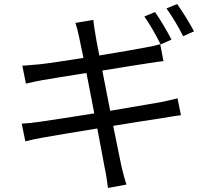

<svg xmlns="http://www.w3.org/2000/svg" viewBox="-20 -872 1040 955"><path d="M751 -812 698 -790C725 -752 759 -692 779 -651L833 -675C812 -716 776 -777 751 -812ZM861 -852 808 -830C836 -792 869 -736 891 -692L945 -716C926 -753 887 -816 861 -852ZM373 -690C376 -678 384 -638 395 -584C301 -569 214 -556 175 -552C143 -549 116 -547 91 -545L109 -456C138 -463 162 -468 189 -473C228 -480 315 -494 410 -509C422 -447 436 -376 449 -308C335 -290 226 -273 176 -266C150 -262 112 -258 88 -257L106 -169C128 -175 156 -181 195 -188C243 -197 350 -214 464 -233C483 -134 498 -53 502 -31C509 -2 512 29 517 63L609 46C599 17 591 -17 584 -45C579 -68 563 -148 543 -246C641 -262 735 -277 790 -285C827 -291 859 -297 880 -299L863 -383C842 -377 813 -371 775 -363C725 -354 629 -338 528 -321C515 -389 501 -459 489 -521C584 -537 676 -551 721 -558C748 -562 778 -567 793 -568L777 -652C760 -647 734 -641 705 -636C663 -628 571 -612 474 -596C463 -653 455 -693 454 -704C450 -726 446 -755 444 -773L355 -758C362 -737 368 -715 373 -690Z"/></svg>

Font: Source Han Sans TC
Style: Regular
Weight: 400
Designer: Ryoko NISHIZUKA 西塚涼子 (kana, bopomofo & ideographs); Paul D. Hunt (Latin, Greek & Cyrillic); Sandoll Communications 산돌커뮤니
Foundry: Adobe
Version: Version 2.002;hotconv 1.0.116;makeotfexe 2.5.65601